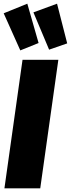

<svg xmlns="http://www.w3.org/2000/svg" viewBox="-34 -1020 384 1040"><path d="M282 -696 184 0H-10L88 -696ZM114 -1000 175 -787 76 -747 -14 -948ZM275 -1000 330 -785 232 -751 147 -953Z"/></svg>

Font: Fira Sans Extra Condensed Black
Style: Italic
Weight: 900
Width: 3
Italic angle: -8°
Designer: Carrois Corporate & Edenspiekermann AG
Foundry: Carrois Corporate GbR & Edenspiekermann AG
Version: Version 4.203